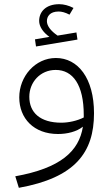

<svg xmlns="http://www.w3.org/2000/svg" viewBox="-20 -640 532 917"><path d="M152 -418 350 -451 345 -485 255 -470C223 -492 204 -516 204 -539C204 -561 218 -585 260 -585C274 -585 291 -581 312 -570L331 -602C308 -614 284 -620 263 -620C198 -620 167 -583 167 -540C167 -514 185 -486 216 -464L147 -452ZM247 -363C148 -363 72 -275 72 -175C72 -74 142 0 257 0C301 0 346 -11 376 -35C357 83 269 163 53 202L70 257C338 209 429 89 429 -99C429 -267 352 -363 247 -363ZM273 -54C172 -54 120 -102 120 -178C120 -247 172 -306 246 -306C328 -306 380 -235 380 -91V-79C349 -63 307 -54 273 -54Z"/></svg>

Font: FiraGO Light
Style: Regular
Weight: 300
Designer: bBox Type
Foundry: bBox Type GmbH
Version: Version 1.001;PS 001.001;hotconv 1.0.88;makeotf.lib2.5.64775